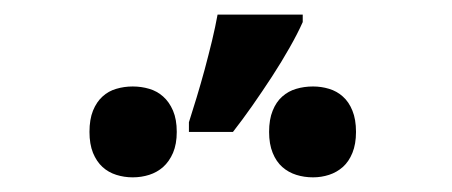

<svg xmlns="http://www.w3.org/2000/svg" viewBox="-20 -868 617 262"><path d="M237.8 -701.2Q242.7 -716.3 248.3 -734.9Q253.9 -753.4 259.3 -773.2Q264.6 -793 269.3 -812.3Q273.9 -831.5 276.9 -848.1H393.1V-837.9Q386.2 -822.3 375.2 -803Q364.3 -783.7 351.1 -763.4Q337.9 -743.2 324.2 -723.6Q310.5 -704.1 297.9 -688H237.8ZM102.1 -688Q102.1 -705.1 106.9 -717Q111.8 -729 119.9 -736.3Q127.9 -743.7 138.7 -746.8Q149.4 -750 161.1 -750Q172.9 -750 183.6 -746.8Q194.3 -743.7 202.6 -736.3Q210.9 -729 216.1 -717Q221.2 -705.1 221.2 -688Q221.2 -671.4 216.1 -659.4Q210.9 -647.5 202.6 -640.1Q194.3 -632.8 183.6 -629.4Q172.9 -626 161.1 -626Q149.4 -626 138.7 -629.4Q127.9 -632.8 119.9 -640.1Q111.8 -647.5 106.9 -659.4Q102.1 -671.4 102.1 -688ZM347.2 -688Q347.2 -705.1 352.1 -717Q356.9 -729 365.2 -736.3Q373.5 -743.7 384.3 -746.8Q395 -750 407.2 -750Q418.5 -750 429 -746.8Q439.5 -743.7 447.8 -736.3Q456.1 -729 460.9 -717Q465.8 -705.1 465.8 -688Q465.8 -671.4 460.9 -659.4Q456.1 -647.5 447.8 -640.1Q439.5 -632.8 429 -629.4Q418.5 -626 407.2 -626Q395 -626 384.3 -629.4Q373.5 -632.8 365.2 -640.1Q356.9 -647.5 352.1 -659.4Q347.2 -671.4 347.2 -688Z"/></svg>

Font: Droid Serif
Style: Bold
Weight: 700
Designer: Monotype Design team
Foundry: Monotype Imaging Inc.
Version: Version 1.03